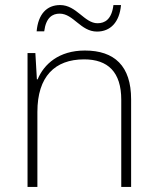

<svg xmlns="http://www.w3.org/2000/svg" viewBox="-20 -740 622 760"><path d="M125 -616H155C162 -671 188 -686 216 -686C271 -686 299 -615 364 -615C417 -615 453 -652 459 -720H429C422 -663 395 -648 366 -648C314 -648 283 -720 218 -720C165 -720 131 -684 125 -616ZM316 -540C213 -540 154 -486 129 -426H126L120 -530H89V0H128V-297C128 -437 197 -505 313 -505C407 -505 460 -455 460 -345V0H499V-347C499 -479 433 -540 316 -540Z"/></svg>

Font: Noto Sans Telugu ExtraLight
Style: Regular
Weight: 200
Designer: Jelle Bosma - Monotype Design Team
Foundry: Monotype Imaging Inc.
Version: Version 2.005